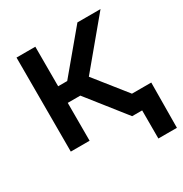

<svg xmlns="http://www.w3.org/2000/svg" viewBox="-159 -644 881 924"><g transform="rotate(-30 281.0 -182.5)"><path d="M61 0V-522.5H165.5V-302.7H215.8L399.4 -522.5H527.8L316.4 -268.6L530.3 0H401.9L235.4 -210.4H165.5V0ZM457.5 156.2V0H419.4V-94.2H562.5L560.5 156.2Z"/></g></svg>

Font: Inter 28pt Medium
Style: Regular
Weight: 500
Designer: Rasmus Andersson
Foundry: rsms
Version: Version 4.001;git-66647c0bb